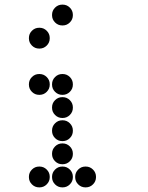

<svg xmlns="http://www.w3.org/2000/svg" viewBox="-20 -815 640 830"><path d="M249 -795Q231 -795 218 -782Q205 -769 205 -751V-749Q205 -731 218 -718Q231 -705 249 -705H251Q269 -705 282 -718Q295 -731 295 -749V-751Q295 -769 282 -782Q269 -795 251 -795ZM149 -695Q131 -695 118 -682Q105 -669 105 -651V-649Q105 -631 118 -618Q131 -605 149 -605H151Q169 -605 182 -618Q195 -631 195 -649V-651Q195 -669 182 -682Q169 -695 151 -695ZM149 -495Q131 -495 118 -482Q105 -469 105 -451V-449Q105 -431 118 -418Q131 -405 149 -405H151Q169 -405 182 -418Q195 -431 195 -449V-451Q195 -469 182 -482Q169 -495 151 -495ZM249 -495Q231 -495 218 -482Q205 -469 205 -451V-449Q205 -431 218 -418Q231 -405 249 -405H251Q269 -405 282 -418Q295 -431 295 -449V-451Q295 -469 282 -482Q269 -495 251 -495ZM249 -395Q231 -395 218 -382Q205 -369 205 -351V-349Q205 -331 218 -318Q231 -305 249 -305H251Q269 -305 282 -318Q295 -331 295 -349V-351Q295 -369 282 -382Q269 -395 251 -395ZM249 -295Q231 -295 218 -282Q205 -269 205 -251V-249Q205 -231 218 -218Q231 -205 249 -205H251Q269 -205 282 -218Q295 -231 295 -249V-251Q295 -269 282 -282Q269 -295 251 -295ZM249 -195Q231 -195 218 -182Q205 -169 205 -151V-149Q205 -131 218 -118Q231 -105 249 -105H251Q269 -105 282 -118Q295 -131 295 -149V-151Q295 -169 282 -182Q269 -195 251 -195ZM149 -95Q131 -95 118 -82Q105 -69 105 -51V-49Q105 -31 118 -18Q131 -5 149 -5H151Q169 -5 182 -18Q195 -31 195 -49V-51Q195 -69 182 -82Q169 -95 151 -95ZM249 -95Q231 -95 218 -82Q205 -69 205 -51V-49Q205 -31 218 -18Q231 -5 249 -5H251Q269 -5 282 -18Q295 -31 295 -49V-51Q295 -69 282 -82Q269 -95 251 -95ZM349 -95Q331 -95 318 -82Q305 -69 305 -51V-49Q305 -31 318 -18Q331 -5 349 -5H351Q369 -5 382 -18Q395 -31 395 -49V-51Q395 -69 382 -82Q369 -95 351 -95Z"/></svg>

Font: Doto Rounded Black
Style: Regular
Weight: 900
Monospace: yes
Version: Version 1.000